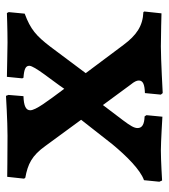

<svg xmlns="http://www.w3.org/2000/svg" viewBox="18 -564 551 626"><g transform="rotate(-90 293.0 -250.5)"><path d="M164 -501C97 -501 30 -502 30 -502L24 -447L27 -443C71 -435 99 -422 131 -377L216 -261L136 -159C97 -112 53 -68 19 -56L14 -6L18 3C18 3 84 -1 116 -1C144 -1 226 4 226 4L231 -48L227 -54C201 -55 189 -62 189 -77C189 -88 196 -100 214 -124L264 -190L331 -99C340 -88 344 -80 344 -73C344 -59 331 -54 303 -53L298 -1L303 5C303 5 413 -1 455 -1C489 -1 563 1 563 1L569 -55L567 -58C522 -60 492 -80 460 -123L368 -246L454 -361C490 -408 511 -426 562 -445L567 -497L564 -503C564 -503 510 -501 468 -501C431 -501 381 -503 356 -503L351 -453L353 -449C381 -447 392 -442 392 -430C392 -413 344 -356 317 -316C276 -371 247 -409 247 -427C247 -441 261 -448 293 -449L297 -498L294 -506C294 -506 212 -501 164 -501Z"/></g></svg>

Font: Alegreya SC
Style: Bold
Weight: 700
Designer: Juan Pablo del Peral
Foundry: Huerta Tipografica
Version: Version 2.007;PS 002.007;hotconv 1.0.88;makeotf.lib2.5.64775